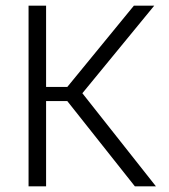

<svg xmlns="http://www.w3.org/2000/svg" viewBox="-20 -659 598 679"><path d="M531.5 0H457L218 -301.5H137.5V-351.5H218L453.5 -639H525.5L264.5 -321L264 -338.5ZM143 0H81V-639H143Z"/></svg>

Font: Anek Malayalam Medium Light
Style: Regular
Weight: 300
Version: Version 1.003